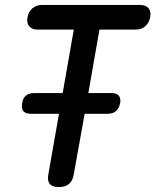

<svg xmlns="http://www.w3.org/2000/svg" viewBox="-20 -750 640 778"><path d="M279 -630H133Q110 -630 98.5 -643.5Q87 -657 91.5 -680Q96 -703 111.5 -716.5Q127 -730 151 -730H547Q571 -730 582 -716.5Q593 -703 588.5 -680Q584 -657 568.5 -643.5Q553 -630 529 -630H383L338 -373H431Q452 -373 461 -363Q470 -353 467 -332Q462 -311 450 -300Q438 -289 416 -289H323L279 -44Q275 -18 260 -5Q245 8 218.5 8Q192 8 181.5 -5Q171 -18 176 -44L219 -289H105Q83 -289 74.5 -300Q66 -311 70 -332Q73 -353 85.5 -363Q98 -373 119 -373H234Z"/></svg>

Font: Maple Mono NL Medium
Style: Italic
Weight: 500
Italic angle: -10°
Monospace: yes
Designer: subframe7536
Version: Version 7.000